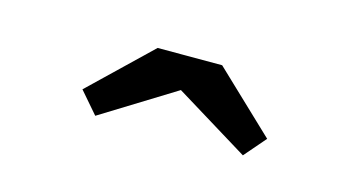

<svg xmlns="http://www.w3.org/2000/svg" viewBox="-33 -967 565 303"><g transform="rotate(15 250.0 -815.5)"><path d="M302.7 -879.9 401.4 -786.1 371.1 -751 250 -825.2 129.9 -751 99.6 -786.1 197.3 -879.9Z"/></g></svg>

Font: MotoyaLCedar
Style: W3 mono
Weight: 400
Version: Version 1.01